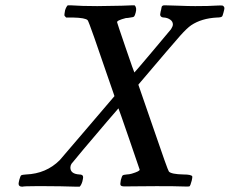

<svg xmlns="http://www.w3.org/2000/svg" viewBox="-20 -703 865 723"><path d="M64 0Q50 0 50 -11Q50 -15 53 -27Q57 -41 60 -43Q63 -45 78 -46Q154 -49 205 -100Q207 -103 312 -225L411 -341L407 -353Q404 -360 381 -428Q358 -496 335.5 -560Q313 -624 310 -627Q301 -636 255 -637H229Q223 -643 222.5 -645Q222 -647 225 -664Q229 -677 235 -683H246Q288 -680 346 -680Q357 -680 378 -680.5Q399 -681 409 -681Q421 -681 438.5 -681.5Q456 -682 465.5 -682.5Q475 -683 477 -683H487Q496 -674 491 -656Q488 -644 485 -641Q482 -638 471 -637Q461 -635 454 -635Q419 -626 421 -619Q421 -617 453 -523.5Q485 -430 486 -430Q487 -430 554 -509.5Q621 -589 624 -593Q631 -604 631 -611Q631 -622 621 -629Q611 -636 598 -637Q587 -637 584 -644Q582 -647 585 -660Q586 -663 587 -667.5Q588 -672 588 -673.5Q588 -675 589 -677.5Q590 -680 591 -680.5Q592 -681 593.5 -682Q595 -683 597 -683Q599 -683 602 -683Q617 -683 653.5 -681.5Q690 -680 715 -680Q768 -680 796 -682Q814 -683 818 -682Q822 -681 824 -676Q825 -675 825 -672Q825 -668 821.5 -655.5Q818 -643 817 -642Q814 -637 797 -637Q739 -634 700 -608Q684 -597 658.5 -568.5Q633 -540 505 -389L501 -384L557 -222Q612 -61 616 -57Q625 -47 671 -46Q700 -46 704 -39Q705 -36 702 -23Q697 -3 693 -1Q690 0 662 -1Q645 -2 569 -2Q542 -2 503 -1.5Q464 -1 449 -1Q436 -1 434 -6Q432 -9 435 -25Q439 -40 442 -42.5Q445 -45 457 -46Q460 -46 467 -47Q474 -48 476 -49Q506 -58 506 -64Q506 -65 466.5 -179.5Q427 -294 426 -295L382 -244Q339 -194 295 -141.5Q251 -89 249 -86Q245 -79 245 -72Q245 -48 279 -46Q293 -46 293 -36Q293 -31 290 -19Q286 -6 280 0H268Q206 -2 151 -2H113Q71 -2 64 0Z"/></svg>

Font: KaTeX_Main
Style: Italic
Weight: 400
Version: Version 1.1; ttfautohint (v1.3)